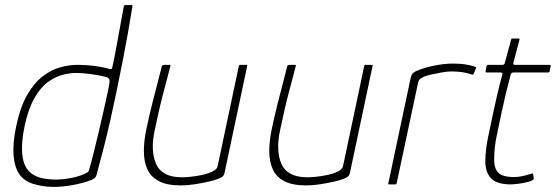

<svg xmlns="http://www.w3.org/2000/svg" viewBox="-20 -728 2194 758"><path d="M44 -230Q60 -306 87.5 -353.5Q115 -401 149 -427Q183 -453 218.5 -462.5Q254 -472 286 -472Q321 -472 351 -468Q381 -464 400 -459Q414 -455 418 -455Q422 -455 424 -465Q428 -482 433.5 -511Q439 -540 445 -573Q451 -606 456.5 -636Q462 -666 465.5 -685Q469 -704 469 -704Q469 -706 471 -707Q473 -708 474 -708H500Q501 -708 502 -707Q503 -706 503 -704Q494 -648 484 -592Q474 -536 463 -480.5Q452 -425 440.5 -369Q429 -313 416.5 -257.5Q404 -202 390 -147Q376 -92 361 -37Q360 -33 356.5 -28Q353 -23 342 -18Q312 -6 270.5 2Q229 10 188 10Q147 9 111.5 -2Q76 -13 57 -39Q37 -68 33.5 -116Q30 -164 44 -230ZM77 -230Q64 -166 67.5 -123Q71 -80 90 -57Q110 -32 149 -24Q188 -16 232.5 -21Q277 -26 311 -40Q319 -44 324.5 -47Q330 -50 331 -55Q339 -82 349 -122Q359 -162 369.5 -206Q380 -250 389 -290.5Q398 -331 404.5 -361Q411 -391 412 -401Q414 -412 410 -417Q406 -422 400 -424Q372 -431 338.5 -435.5Q305 -440 280 -440Q256 -440 227 -432.5Q198 -425 169 -404Q140 -383 116 -341Q92 -299 77 -230Z M694 4Q639 4 607 -13Q575 -30 561.5 -60.5Q548 -91 548 -131.5Q548 -172 558 -219Q569 -271 581.5 -321Q594 -371 604.5 -410Q615 -449 619 -467Q621 -470 623.5 -471Q626 -472 630 -472H647Q652 -472 653 -471Q654 -470 652 -465Q650 -457 643.5 -432Q637 -407 627.5 -371.5Q618 -336 608.5 -295Q599 -254 591 -215Q573 -132 596.5 -80Q620 -28 699 -28Q709 -28 731 -30Q753 -32 776.5 -37Q800 -42 818 -50.5Q836 -59 839 -71L923 -468Q924 -470 925 -471Q926 -472 927 -472H953Q955 -472 956 -471Q957 -470 956 -468L867 -48Q865 -36 858 -30.5Q851 -25 833 -19Q826 -16 802 -10.5Q778 -5 748.5 -0.5Q719 4 694 4Z M1189 4Q1134 4 1102 -13Q1070 -30 1056.5 -60.5Q1043 -91 1043 -131.5Q1043 -172 1053 -219Q1064 -271 1076.5 -321Q1089 -371 1099.5 -410Q1110 -449 1114 -467Q1116 -470 1118.5 -471Q1121 -472 1125 -472H1142Q1147 -472 1148 -471Q1149 -470 1147 -465Q1145 -457 1138.5 -432Q1132 -407 1122.5 -371.5Q1113 -336 1103.5 -295Q1094 -254 1086 -215Q1068 -132 1091.5 -80Q1115 -28 1194 -28Q1204 -28 1226 -30Q1248 -32 1271.5 -37Q1295 -42 1313 -50.5Q1331 -59 1334 -71L1418 -468Q1419 -470 1420 -471Q1421 -472 1422 -472H1448Q1450 -472 1451 -471Q1452 -470 1451 -468L1362 -48Q1360 -36 1353 -30.5Q1346 -25 1328 -19Q1321 -16 1297 -10.5Q1273 -5 1243.5 -0.5Q1214 4 1189 4Z M1768 -477Q1820 -477 1854 -465Q1856 -464 1858.5 -463Q1861 -462 1859 -458L1850 -437Q1849 -434 1846.5 -433.5Q1844 -433 1842 -434Q1826 -440 1805.5 -443Q1785 -446 1762 -446Q1746 -446 1723.5 -442Q1701 -438 1681.5 -433.5Q1662 -429 1653 -425Q1647 -422 1640 -417.5Q1633 -413 1630 -399L1546 -4Q1545 -2 1544 -1Q1543 0 1541 0H1516Q1514 0 1513 -1Q1512 -2 1513 -4L1601 -419Q1604 -433 1609 -438Q1614 -443 1622 -447Q1654 -461 1694.5 -469Q1735 -477 1768 -477Z M1998 0Q1940 0 1917.5 -25Q1895 -50 1896 -96Q1897 -139 1907 -187Q1917 -235 1928 -287Q1936 -324 1944.5 -360.5Q1953 -397 1963 -433Q1965 -442 1957 -442H1900Q1899 -442 1898 -444Q1897 -446 1897 -446L1901 -468Q1901 -468 1903 -470Q1905 -472 1906 -472H1963Q1967 -472 1969.5 -473.5Q1972 -475 1973 -480L1998 -572Q1999 -576 2001 -576H2027Q2029 -576 2030.5 -575Q2032 -574 2031 -572L2007 -481Q2006 -477 2007 -474.5Q2008 -472 2012 -472H2151Q2153 -472 2153.5 -471Q2154 -470 2154 -468L2150 -446Q2150 -446 2148.5 -444Q2147 -442 2145 -442H2006Q2004 -442 2000.5 -440Q1997 -438 1996 -433Q1986 -396 1977 -358.5Q1968 -321 1960 -283Q1951 -239 1941 -192Q1931 -145 1931 -100Q1930 -65 1946.5 -47Q1963 -29 2009 -29Q2025 -29 2041.5 -32.5Q2058 -36 2077 -42Q2081 -44 2082.5 -43.5Q2084 -43 2085 -40L2087 -25Q2088 -19 2078 -14Q2067 -10 2050 -6.5Q2033 -3 2018 -1.5Q2003 0 1998 0Z"/></svg>

Font: Glory Thin Thin
Style: Italic
Weight: 250
Italic angle: -12°
Version: Version 1.011